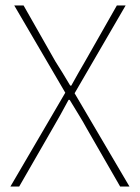

<svg xmlns="http://www.w3.org/2000/svg" viewBox="-20 -680 510 700"><path d="M18 0 218 -342 32 -660H66L182 -456Q196 -434 208 -414.5Q220 -395 236 -368H240Q255 -395 266 -414.5Q277 -434 290 -456L406 -660H438L252 -340L452 0H418L296 -212Q283 -236 267.5 -261Q252 -286 234 -316H230Q214 -286 200 -261Q186 -236 172 -212L50 0Z"/></svg>

Font: Source Sans 3 ExtraLight ExtraLight
Style: Regular
Weight: 250
Version: Version 3.052;hotconv 1.1.0;makeotfexe 2.6.0